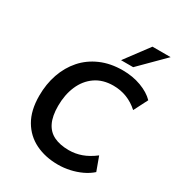

<svg xmlns="http://www.w3.org/2000/svg" viewBox="-219 -1074 1122 1219"><g transform="rotate(30 342.5 -464.5)"><path d="M392 10Q299 10 226.5 -25.5Q154 -61 112.5 -132Q71 -203 71 -310Q71 -396 96.5 -469.5Q122 -543 170.5 -598Q219 -653 290 -684Q361 -715 451 -715Q524 -715 586 -692Q648 -669 685 -631L633 -529Q593 -565 547 -583Q501 -601 448 -601Q371 -601 317 -563.5Q263 -526 235 -461Q207 -396 207 -314Q207 -240 229.5 -193.5Q252 -147 296.5 -125.5Q341 -104 406 -104Q453 -104 498 -120Q543 -136 590 -172L627 -71Q598 -45 559.5 -27Q521 -9 478 0.5Q435 10 392 10ZM408 -765 538 -939H671L497 -765Z"/></g></svg>

Font: Nunito Sans 12pt ExtraLight 12pt
Style: Bold Italic
Weight: 700
Italic angle: -9°
Version: Version 3.101;gftools[0.9.27]